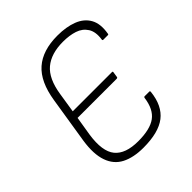

<svg xmlns="http://www.w3.org/2000/svg" viewBox="-187 -791 927 927"><g transform="rotate(-45 277.0 -327.5)"><path d="M262 11Q195 11 150 -12Q105 -35 87 -86.5Q69 -138 81 -218L119 -457Q136 -566 193 -616Q250 -666 351 -666Q411 -666 455 -649Q499 -632 519.5 -595.5Q540 -559 530 -501Q530 -495 525 -495H494Q488 -495 489 -501Q496 -548 478 -576Q460 -604 426.5 -615Q393 -626 349 -626Q268 -626 221.5 -587Q175 -548 161 -457L145 -355H413Q419 -355 417 -348L413 -321Q412 -316 405 -316H139L123 -218Q108 -117 144 -73Q180 -29 267 -29Q348 -29 387.5 -58Q427 -87 436 -155Q437 -161 442 -161H473Q479 -161 478 -154Q469 -69 417.5 -29Q366 11 262 11Z"/></g></svg>

Font: Sofia Sans Semi Condensed ExtraLight
Style: Italic
Weight: 250
Italic angle: -9°
Version: Version 4.100